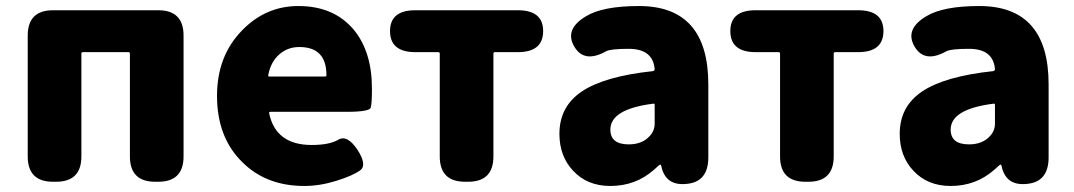

<svg xmlns="http://www.w3.org/2000/svg" viewBox="-20 -603 3564 637"><path d="M156 0Q72 0 72 -84V-485Q72 -569 156 -569H505Q589 -569 589 -485V-84Q589 0 505 0H495Q411 0 411 -84V-425Q411 -430 406 -430H255Q250 -430 250 -425V-84Q250 0 166 0Z M990 14Q863 14 784 -65Q700 -147 700 -285Q700 -418 784 -503Q862 -583 970 -583Q1088 -583 1154 -504Q1214 -431 1214 -309Q1214 -260 1210 -246Q1206 -232 1129 -232H877Q872 -232 873 -227Q895 -122 1014 -122Q1073 -122 1102.5 -139.5Q1132 -157 1166 -106Q1199 -55 1174.5 -37.5Q1150 -20 1095.5 -3Q1041 14 990 14ZM870 -354Q869 -349 874 -349H1058Q1063 -349 1063 -354Q1063 -447 973 -447Q934 -447 906 -422Q878 -397 870 -354Z M1523 0Q1439 0 1439 -84V-425Q1439 -430 1434 -430H1358Q1274 -430 1274 -500Q1274 -569 1358 -569H1698Q1782 -569 1782 -500Q1782 -430 1698 -430H1622Q1617 -430 1617 -425V-84Q1617 0 1533 0Z M2005 14Q1928 14 1881 -37Q1836 -85 1836 -159Q1836 -250 1911 -300Q1986 -350 2146 -367Q2152 -368 2152 -374Q2146 -441 2066 -441Q2006 -441 1991 -433Q1918 -392 1885 -449Q1852 -506 1924 -549Q1980 -583 2100 -583Q2330 -583 2330 -323V-81Q2330 0 2259 7Q2188 15 2174 -52Q2173 -57 2170.5 -57Q2168 -57 2150 -40Q2089 14 2005 14ZM2066 -124Q2110 -124 2135 -151Q2152 -169 2152 -193V-255Q2152 -260 2147 -259Q2005 -241 2005 -173Q2005 -124 2066 -124Z M2652 0Q2568 0 2568 -84V-425Q2568 -430 2563 -430H2487Q2403 -430 2403 -500Q2403 -569 2487 -569H2827Q2911 -569 2911 -500Q2911 -430 2827 -430H2751Q2746 -430 2746 -425V-84Q2746 0 2662 0Z M3134 14Q3057 14 3010 -37Q2965 -85 2965 -159Q2965 -250 3040 -300Q3115 -350 3275 -367Q3281 -368 3281 -374Q3275 -441 3195 -441Q3135 -441 3120 -433Q3047 -392 3014 -449Q2981 -506 3053 -549Q3109 -583 3229 -583Q3459 -583 3459 -323V-81Q3459 0 3388 7Q3317 15 3303 -52Q3302 -57 3299.5 -57Q3297 -57 3279 -40Q3218 14 3134 14ZM3195 -124Q3239 -124 3264 -151Q3281 -169 3281 -193V-255Q3281 -260 3276 -259Q3134 -241 3134 -173Q3134 -124 3195 -124Z"/></svg>

Font: Resource Han Rounded TW Heavy
Style: Regular
Weight: 900
Designer: Cyano Hao (round all glyphs); Ryoko NISHIZUKA 西塚涼子 (kana, bopomofo & ideographs); Paul D. Hunt (Latin, Greek & Cyrillic)
Foundry: Cyano Hao
Version: 0.990